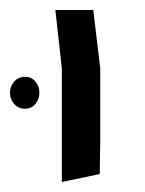

<svg xmlns="http://www.w3.org/2000/svg" viewBox="-46 -575 290 385"><path d="M78 -438 65 -555H141L155 -438V-289L154 -226L78 -210ZM33 -389Q33 -376 25 -366.5Q17 -357 4 -357Q-9 -357 -17.5 -366.5Q-26 -376 -26 -389Q-26 -402 -17.5 -411.5Q-9 -421 4 -421Q17 -421 25 -411.5Q33 -402 33 -389Z"/></svg>

Font: Assistant-zap
Style: zap
Weight: 400
Designer: Hebrew By Ben Nathan, Latin by Paul Hunt
Version: Version 2.001